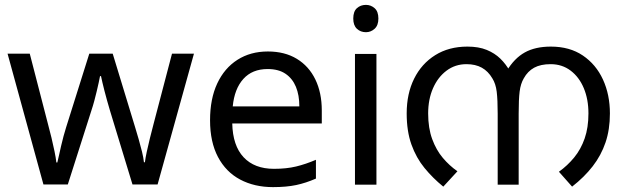

<svg xmlns="http://www.w3.org/2000/svg" viewBox="-20 -757 2559 787"><path d="M431 -303Q425 -324 419 -344.5Q413 -365 408.5 -383.5Q404 -402 400 -418Q396 -434 394 -445H390Q388 -434 384.5 -418Q381 -402 376.5 -383Q372 -364 366.5 -343.5Q361 -323 354 -302L258 -1H158L11 -537H102L176 -251Q184 -222 191 -192.5Q198 -163 203.5 -136.5Q209 -110 211 -91H215Q218 -103 222 -121Q226 -139 230.5 -159Q235 -179 240.5 -199Q246 -219 251 -235L346 -537H442L534 -235Q541 -212 548.5 -186Q556 -160 562 -135.5Q568 -111 570 -92H574Q576 -109 581.5 -134.5Q587 -160 594.5 -190.5Q602 -221 610 -251L685 -537H775L626 -1H523Z M1078 -546Q1147 -546 1196.5 -516Q1246 -486 1272.5 -431.5Q1299 -377 1299 -304V-251H932Q934 -160 978.5 -112.5Q1023 -65 1103 -65Q1154 -65 1193.5 -74.5Q1233 -84 1275 -102V-25Q1234 -7 1194 1.5Q1154 10 1099 10Q1023 10 964.5 -21Q906 -52 873.5 -113.5Q841 -175 841 -264Q841 -352 870.5 -415Q900 -478 953.5 -512Q1007 -546 1078 -546ZM1077 -474Q1014 -474 977.5 -433.5Q941 -393 934 -321H1207Q1207 -367 1193 -401Q1179 -435 1150.5 -454.5Q1122 -474 1077 -474Z M1523 -536V0H1435V-536ZM1480 -737Q1500 -737 1515.5 -723.5Q1531 -710 1531 -681Q1531 -653 1515.5 -639Q1500 -625 1480 -625Q1458 -625 1443 -639Q1428 -653 1428 -681Q1428 -710 1443 -723.5Q1458 -737 1480 -737Z M1896 -566Q1942 -566 1975 -552.5Q2008 -539 2031 -516.5Q2054 -494 2070 -465L2057 -466Q2088 -518 2131 -542Q2174 -566 2238 -566Q2315 -566 2369 -529.5Q2423 -493 2451.5 -431Q2480 -369 2480 -292Q2480 -226 2462 -173Q2444 -120 2409.5 -75.5Q2375 -31 2325 8L2271 -53Q2306 -78 2333.5 -111.5Q2361 -145 2376.5 -189.5Q2392 -234 2392 -292Q2392 -350 2373 -395.5Q2354 -441 2319 -467.5Q2284 -494 2237 -494Q2196 -494 2169.5 -479.5Q2143 -465 2127 -436Q2114 -414 2110 -382Q2106 -350 2106 -291V0H2020V-291Q2020 -348 2016 -381Q2012 -414 1998 -436Q1981 -465 1955 -479.5Q1929 -494 1892 -494Q1846 -494 1810.5 -467.5Q1775 -441 1755 -395.5Q1735 -350 1735 -292Q1735 -232 1751.5 -187Q1768 -142 1795 -110Q1822 -78 1855 -55L1797 8Q1754 -27 1720 -68.5Q1686 -110 1666.5 -164.5Q1647 -219 1647 -292Q1647 -373 1677.5 -434.5Q1708 -496 1764 -531Q1820 -566 1896 -566Z"/></svg>

Font: malayalam25
Style: Book
Weight: 400
Designer: Jelle Bosma - Monotype Design Team
Foundry: Monotype Imaging Inc.
Version: Version 2.003